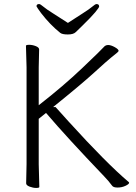

<svg xmlns="http://www.w3.org/2000/svg" viewBox="-20 -916 670 947"><path d="M111 -107V-584L108 -690Q108 -695 124 -695Q140 -695 156.5 -688.5Q173 -682 173 -672L171 -583V-397Q292 -491 387.5 -582Q483 -673 491.5 -683.5Q500 -694 513.5 -694Q527 -694 546 -683.5Q565 -673 565 -665Q565 -662 556.5 -655Q548 -648 528 -632Q508 -616 444.5 -558Q381 -500 242 -388H254Q258 -384 273 -367Q288 -350 318 -317Q506 -110 615 -18Q617 -16 617 -15Q617 -8 599 0.5Q581 9 560 9Q539 9 533 0Q516 -23 493 -47Q311 -237 207 -359L171 -330V-106L174 6Q174 11 158.5 11Q143 11 126 4.5Q109 -2 109 -12ZM173 -896Q179 -896 193.5 -883.5Q208 -871 242.5 -849.5Q277 -828 315 -803Q353 -828 387 -849.5Q421 -871 435.5 -883.5Q450 -896 456 -896Q469 -896 469 -884Q469 -879 450.5 -856.5Q432 -834 385 -788Q365 -769 353.5 -757.5Q342 -746 314.5 -746Q287 -746 277 -754Q227 -794 183 -851Q163 -878 160 -885Q160 -896 173 -896Z"/></svg>

Font: Moon Stars Kai T Light
Style: Regular
Weight: 300
Designer: GuiWonder
Version: Version 1.101